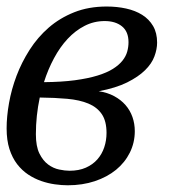

<svg xmlns="http://www.w3.org/2000/svg" viewBox="-20 -549 576 580"><path d="M278.3 -273.4Q304.7 -269.5 325 -258.5Q345.2 -247.6 359.1 -231.7Q373 -215.8 380.1 -195.6Q387.2 -175.3 387.2 -152.8Q387.2 -118.2 372.3 -88.1Q357.4 -58.1 330.6 -36.1Q303.7 -14.2 266.4 -1.7Q229 10.7 184.6 10.7Q166.5 10.7 145.8 7.8Q125 4.9 104.5 -2.2Q84 -9.3 65.2 -21.7Q46.4 -34.2 31.7 -53.2Q17.1 -72.3 8.5 -98.9Q0 -125.5 0 -161.1Q0 -196.8 7.3 -238Q14.6 -279.3 30 -320.1Q45.4 -360.8 69.6 -398.7Q93.8 -436.5 127.2 -465.6Q160.6 -494.6 204.3 -512Q248 -529.3 302.2 -529.3Q333.5 -529.3 361.1 -523.2Q388.7 -517.1 409.4 -504.2Q430.2 -491.2 442.4 -470.5Q454.6 -449.7 454.6 -420.4Q454.6 -400.4 446.5 -378.7Q438.5 -356.9 418.2 -336.9Q397.9 -316.9 364 -300Q330.1 -283.2 278.3 -273.4ZM88.4 -143.6Q88.4 -106.9 99.1 -85.2Q109.9 -63.5 125.5 -52Q141.1 -40.5 158.7 -36.9Q176.3 -33.2 189.9 -33.2Q218.3 -33.2 239.3 -42.5Q260.3 -51.8 274.2 -67.6Q288.1 -83.5 294.9 -104Q301.8 -124.5 301.8 -147.5Q301.8 -183.1 287.6 -204.1Q273.4 -225.1 247.1 -236.1Q220.7 -247.1 183.3 -250.5Q146 -253.9 100.1 -254.4Q88.4 -199.2 88.4 -143.6ZM368.2 -421.4Q368.2 -453.6 348.4 -469.5Q328.6 -485.4 296.4 -485.4Q263.7 -485.4 235.6 -470.9Q207.5 -456.5 184.3 -431.6Q161.1 -406.7 143.1 -373Q125 -339.4 112.8 -300.8Q166.5 -301.3 206.3 -306.6Q246.1 -312 274.7 -320.8Q303.2 -329.6 321.3 -341.1Q339.4 -352.5 349.9 -365.7Q360.4 -378.9 364.3 -393.1Q368.2 -407.2 368.2 -421.4Z"/></svg>

Font: Arian Grqi
Style: Italic
Weight: 400
Italic angle: -15°
Designer: Ruben Hakobyan (Tarumian)
Foundry: Ruben Hakobyan (Tarumian)
Version: Version 1.002